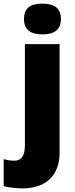

<svg xmlns="http://www.w3.org/2000/svg" viewBox="-71 -796 415 1056"><path d="M51.8 240.2Q28.3 240.2 -2.2 236.6Q-32.7 232.9 -50.8 228V79.1Q-19.5 87.9 7.8 87.9Q65.9 87.9 65.9 4.9V-553.2H256.8V44.9Q256.8 136.2 203.4 188.2Q149.9 240.2 51.8 240.2ZM61 -690.9Q61 -733.9 85 -754.9Q108.9 -775.9 162.1 -775.9Q215.3 -775.9 239.7 -754.4Q264.2 -732.9 264.2 -690.9Q264.2 -606.9 162.1 -606.9Q61 -606.9 61 -690.9Z"/></svg>

Font: TypoPRO Open Sans
Style: Regular
Weight: 800
Foundry: Ascender Corporation
Version: Version 1.10